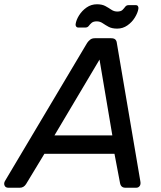

<svg xmlns="http://www.w3.org/2000/svg" viewBox="-60 -879 753 899"><path d="M-21 0Q-34 0 -38.5 -10Q-43 -20 -37 -31L348 -678Q354 -687 362.5 -693.5Q371 -700 384 -700H460Q474 -700 480 -694Q486 -688 487 -678L597 -31Q600 -16 594 -8Q588 0 578 0H527Q506 0 502 -22L476 -159H148L62 -17Q51 0 33 0ZM195 -245H466L406 -600ZM489 -745Q464 -745 448.5 -753.5Q433 -762 420.5 -770.5Q408 -779 393 -779Q377 -779 369 -772Q361 -765 355.5 -757.5Q350 -750 339 -750H307Q300 -750 296.5 -755Q293 -760 294 -766Q297 -786 310.5 -807.5Q324 -829 345.5 -844Q367 -859 394 -859Q418 -859 433.5 -850.5Q449 -842 461.5 -833.5Q474 -825 489 -825Q506 -825 513.5 -832.5Q521 -840 526.5 -847.5Q532 -855 543 -855H575Q583 -855 586 -850Q589 -845 588 -838Q585 -819 571.5 -797Q558 -775 536.5 -760Q515 -745 489 -745Z"/></svg>

Font: Lubike
Style: Italic
Weight: 400
Italic angle: -12°
Foundry: Honoka55
Version: Version 1.000;July 22, 2022;FontCreator 14.0.0.2862 64-bit